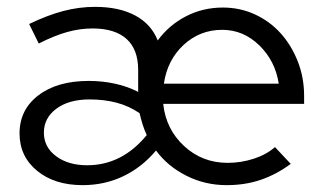

<svg xmlns="http://www.w3.org/2000/svg" viewBox="-20 -531 947 560"><path d="M221 9Q139 9 88 -33Q37 -75 37 -142Q37 -211 92 -253Q147 -295 239 -295Q278 -295 315 -287Q352 -279 383 -263V-327Q383 -387 349 -417.5Q315 -448 250 -448Q213 -448 175.5 -437.5Q138 -427 93 -404L65 -461Q119 -487 165 -499Q211 -511 257 -511Q327 -511 374 -486Q421 -461 440 -413Q473 -458 522.5 -483.5Q572 -509 630 -509Q680 -509 723.5 -489Q767 -469 798.5 -434Q830 -399 848.5 -352Q867 -305 867 -251V-228H456Q464 -154 517 -105Q570 -56 644 -56Q683 -56 720 -68Q757 -80 782 -102L828 -53Q786 -22 740.5 -6.5Q695 9 641 9Q578 9 523.5 -18.5Q469 -46 435 -92Q394 -43 339.5 -17Q285 9 221 9ZM628 -444Q563 -444 515.5 -400Q468 -356 458 -287H793Q783 -353 736.5 -398.5Q690 -444 628 -444ZM108 -144Q108 -102 143.5 -75.5Q179 -49 234 -49Q285 -49 328.5 -71Q372 -93 408 -137Q401 -152 396 -168Q391 -184 387 -201Q356 -222 320 -231.5Q284 -241 241 -241Q181 -241 144.5 -214Q108 -187 108 -144Z"/></svg>

Font: Red Hat Display
Style: Regular
Weight: 400
Designer: Pentagram / MCKL
Foundry: Pentagram / MCKL
Version: Version 1.003; Red Hat Display